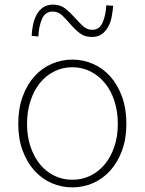

<svg xmlns="http://www.w3.org/2000/svg" viewBox="-20 -798 626 831"><path d="M377 -638Q404 -638 421 -650.5Q438 -663 448.5 -682.5Q459 -702 463.5 -726Q468 -750 470 -773L440 -775Q438 -732 424 -700.5Q410 -669 380 -669Q356 -669 338 -686Q320 -703 302 -723.5Q284 -744 262.5 -761Q241 -778 210 -778Q184 -778 166.5 -766Q149 -754 138.5 -734.5Q128 -715 123 -691Q118 -667 117 -643L146 -640Q148 -685 162 -716.5Q176 -748 208 -748Q232 -748 249.5 -731Q267 -714 285 -693Q303 -672 324.5 -655Q346 -638 377 -638ZM293 13Q340 13 382.5 -5.5Q425 -24 457 -59.5Q489 -95 508 -146Q527 -197 527 -262Q527 -328 508 -380Q489 -432 457 -467.5Q425 -503 382.5 -521.5Q340 -540 293 -540Q246 -540 203.5 -521.5Q161 -503 129 -467.5Q97 -432 78 -380Q59 -328 59 -262Q59 -197 78 -146Q97 -95 129 -59.5Q161 -24 203.5 -5.5Q246 13 293 13ZM293 -20Q251 -20 215 -37.5Q179 -55 153 -87Q127 -119 112 -163.5Q97 -208 97 -262Q97 -316 112 -361.5Q127 -407 153 -439Q179 -471 215 -489Q251 -507 293 -507Q335 -507 371 -489Q407 -471 433.5 -439Q460 -407 475 -361.5Q490 -316 490 -262Q490 -208 475 -163.5Q460 -119 433.5 -87Q407 -55 371 -37.5Q335 -20 293 -20Z"/></svg>

Font: Spoqa Han Sans Neo Thin
Style: Regular
Weight: 100
Designer: [Spoqa Han Sans Neo] Dong-huui Kim  Younghwa Kang  Yujin Lee  [Noto Sans] Ryoko NISHIZUKA  (kana & ideographs); Paul D. 
Foundry: Spoqa (http://www.spoqa-han-sans.com)
Version: Version 1.100;hotconv 1.0.109;makeotfexe 2.5.65596